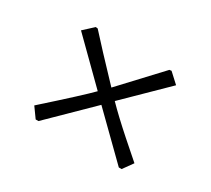

<svg xmlns="http://www.w3.org/2000/svg" viewBox="-84 -565 718 654"><g transform="rotate(30 275.0 -237.5)"><path d="M427 -425 465 -390 311 -239Q348 -201 405.5 -150Q463 -99 475 -89L447 -50H436L278 -205L120 -50H109L81 -89Q211 -205 244 -239L91 -390L129 -425L137 -424Q180 -376 278 -273L419 -424Z"/></g></svg>

Font: Almendra SC
Style: Regular
Weight: 400
Designer: Ana Sanfelippo
Foundry: Ana Sanfelippo
Version: Version 1.002